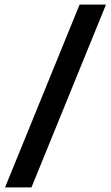

<svg xmlns="http://www.w3.org/2000/svg" viewBox="-20 -693 483 836"><path d="M2 123 326.5 -673H441.5L117 123Z"/></svg>

Font: Anek Latin Medium SemiBold
Style: Regular
Weight: 600
Version: Version 1.003